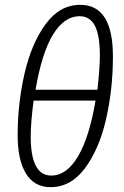

<svg xmlns="http://www.w3.org/2000/svg" viewBox="-20 -763 511 794"><path d="M447 -530Q447 -394 418.5 -270Q390 -146 331.5 -67.5Q273 11 189 11Q122 11 87.5 -45Q53 -101 53 -204Q53 -335 81.5 -459Q110 -583 168.5 -663Q227 -743 312 -743Q447 -743 447 -530ZM127 -392H383Q393 -484 393 -532Q393 -617 372.5 -656.5Q352 -696 309 -696Q246 -696 199.5 -620.5Q153 -545 127 -392ZM119 -347Q107 -256 107 -198Q107 -37 192 -37Q256 -37 303 -117Q350 -197 375 -347Z"/></svg>

Font: Fira Sans Extra Condensed Light
Style: Italic
Weight: 300
Width: 3
Italic angle: -8°
Designer: Carrois Corporate & Edenspiekermann AG
Foundry: Carrois Corporate GbR & Edenspiekermann AG
Version: Version 4.203